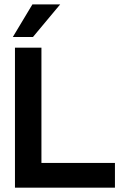

<svg xmlns="http://www.w3.org/2000/svg" viewBox="-20 -872 584 892"><path d="M259.5 -851.5 133 -700H39.5L130.5 -851.5ZM514 0H49.5V-650.5H172.5V-115H514Z"/></svg>

Font: Overused Grotesk SemiBold
Style: Regular
Weight: 610
Version: Version 0.004